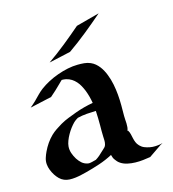

<svg xmlns="http://www.w3.org/2000/svg" viewBox="-107 -791 805 891"><g transform="rotate(-15 296.0 -345.5)"><path d="M30.3 -360.8Q37.6 -366.9 44.4 -372.9Q51.3 -378.9 58.1 -385.5Q69.8 -397.2 81.3 -409.1Q92.8 -420.9 106.2 -431.2Q124.3 -444.8 147 -456.8Q169.7 -468.8 194.2 -477.5Q218.8 -486.3 243.8 -491.5Q268.8 -496.6 291.7 -496.8Q307.4 -497.1 323.1 -495.7Q338.9 -494.4 353.5 -488Q365.2 -482.9 374.6 -475Q384 -467 391.6 -457.3Q399.2 -447.5 405 -436.5Q410.9 -425.5 415.3 -414.1Q424.8 -389.9 429.8 -364.7Q434.8 -339.6 437 -314.1Q439.2 -288.6 439.3 -262.8Q439.5 -237.1 439 -211.4Q439 -202.6 439.7 -193.5Q440.4 -184.3 440.8 -175.2Q441.2 -166 440.3 -157.1Q439.5 -148.2 436 -139.9L439 -141.1Q445.1 -131.1 447.4 -121Q449.7 -110.8 451.9 -100.8Q454.1 -90.8 457.9 -81.1Q461.7 -71.3 470.7 -61.8Q475.3 -57.1 480.3 -53.6Q485.4 -50 491.2 -47.6Q503.2 -42.7 516.5 -40.2Q529.8 -37.6 542.7 -38.3Q546.9 -38.6 550.7 -38.8Q554.4 -39.1 558.6 -39.6Q560.8 -39.8 564.6 -40.5Q568.4 -41.3 571.7 -41.9Q575 -42.5 576.7 -42.5Q578.4 -42.5 576.4 -41.5Q575 -40.5 573.4 -40.2Q571.8 -39.8 570.1 -39.3L506.6 4.2Q490.7 6.8 471.9 9Q453.1 11.2 434 10.7Q414.8 10.3 396.7 6.3Q378.7 2.4 364.7 -6.8Q360.8 -9.5 358 -11.8Q355.2 -14.2 352.9 -16.7Q350.6 -19.3 348.4 -22.2Q346.2 -25.1 343.3 -28.8Q339.8 -33.4 337.5 -39.4Q335.2 -45.4 333.5 -52.2Q302.2 -35.6 268.6 -24.4Q234.9 -13.2 200.9 -4.4Q189.2 -1.5 175.4 1.7Q161.6 4.9 147.2 6.7Q132.8 8.5 118.9 7.9Q105 7.3 93.3 2.4Q80.8 -2.7 71.2 -12.3Q61.5 -22 54.4 -33Q46.6 -45.2 41 -59.3Q35.4 -73.5 34.2 -87.9Q33 -102.8 37.6 -117.4Q42.2 -132.1 48.6 -145.3Q57.4 -164.1 69.2 -181.3Q81.1 -198.5 95.9 -212.9Q107.7 -224.1 121.6 -233.5Q135.5 -242.9 149.4 -251Q168 -261.7 188 -269.5Q208 -277.3 228 -284.7Q249.5 -292.5 270.8 -298.1Q292 -303.7 314 -307.6Q311.3 -323.5 307.3 -338.9Q303.2 -354.2 297.4 -369.4Q292 -382.6 285.3 -395Q278.6 -407.5 269.5 -417.6Q260.5 -427.7 249 -435.1Q237.5 -442.4 222.9 -445.8Q212.4 -447.8 202.6 -447.8Q198.7 -444.3 195.3 -440.9Q191.9 -437.5 188.5 -434.1Q174.8 -420.7 162.1 -408.6Q149.4 -396.5 134.5 -384ZM320.3 -198Q320.3 -215.3 319.9 -232.8Q319.6 -250.2 318.4 -267.8Q295.7 -267.3 273.8 -265.6Q252 -263.9 229.7 -258.5Q226.3 -256.3 223.6 -254.8Q220.9 -253.2 218.4 -251.3Q215.8 -249.5 213.3 -247.4Q210.7 -245.4 207.5 -242.2Q199 -233.6 189.8 -221.6Q180.7 -209.5 172.9 -195.7Q165 -181.9 159.7 -167.7Q154.3 -153.6 153.3 -141.1Q152.1 -124.3 157.7 -108.2Q163.3 -92 172.1 -78.1Q180.7 -64.9 191.5 -55.3Q202.4 -45.7 217.8 -42.2Q222.7 -41 227.7 -41.4Q232.7 -41.7 237.3 -43Q239 -43.2 242.3 -44.1Q245.6 -44.9 248.3 -45.7Q251 -46.4 252.3 -46.8Q253.7 -47.1 252 -46.6Q250.5 -46.1 248.5 -45.7L259.8 -48.6Q264.6 -52 269.2 -54.9Q273.7 -57.9 278.8 -62.3Q285.4 -68.1 291.7 -74.3Q298.1 -80.6 304.9 -86.4L313.2 -94.5L315.2 -97.2Q316.4 -99.4 317.6 -101.8Q318.8 -104.2 319.3 -106.7Q321.8 -116.2 321.4 -126Q321 -135.7 320.6 -145.5Q319.8 -158.7 320.1 -171.8Q320.3 -184.8 320.3 -198ZM448.2 -701.9Q405.8 -665.3 362.8 -630.5Q319.8 -595.7 273.7 -563.5L169.4 -540.3Q213.4 -571 254.4 -604Q295.4 -637 335.9 -671.9ZM230.2 -40.8Q229.2 -40.5 230 -40.6Q230.7 -40.8 232.1 -41.1Q233.4 -41.5 235 -42Q236.6 -42.5 237.5 -42.7Q235.6 -42.2 233.9 -41.7Q232.2 -41.3 230.2 -40.8ZM318.6 -100.8 318.4 -100.6Q318.6 -100.6 318.6 -100.8Z"/></g></svg>

Font: Autopia
Style: Bold
Weight: 700
Designer: Antoine Gelgon
Foundry: Antoine Gelgon
Version: 001.000